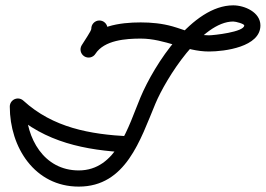

<svg xmlns="http://www.w3.org/2000/svg" viewBox="-20 -662 986 712"><path d="M347.9 -586C331.3 -585.6 318.2 -571.8 318.6 -555.2C318.8 -547.7 292.6 -510.2 282.8 -493.9C274.4 -479.7 279 -461.3 293.3 -452.8C307.5 -444.3 325.9 -448.9 334.4 -463.2C350.4 -490 379.4 -525.4 378.6 -556.8C378.2 -573.3 364.4 -586.4 347.9 -586ZM333.8 -462.3C333.8 -462.3 333.8 -462.3 333.8 -462.3C366.9 -513.5 447.5 -518.9 501.9 -518.9C592.9 -518.9 666.6 -471 754.9 -471C812.2 -471 945.7 -487.8 945.7 -567.7C945.7 -616.9 886.6 -642.2 844.9 -642.2C693 -642.2 551.9 -422.6 500.8 -300.6C456 -193.6 412.4 -30 272 -30C142.4 -30 76.3 -149.8 76.3 -266.8C76.3 -283.3 62.8 -296.8 46.3 -296.8C29.7 -296.8 16.3 -283.3 16.3 -266.8C16.3 -116.2 108.4 30 272 30C447.1 30 500.2 -143.7 556.2 -277.4C595.3 -370.8 727.4 -582.2 844.9 -582.2C854.8 -582.2 885.7 -573.6 885.7 -567.7C885.7 -543.2 771.1 -531 754.9 -531C705 -531 666.3 -551 619.6 -564.2C581.2 -575 541.6 -578.9 501.9 -578.9C424.1 -578.9 329.4 -566 283.4 -494.8C274.4 -480.9 278.4 -462.3 292.3 -453.3C306.3 -444.3 324.8 -448.3 333.8 -462.3ZM24.1 -287C13 -274.7 13.8 -255.8 26.1 -244.6C147.3 -134 295.8 -104.7 454.9 -96.5C471.5 -95.7 485.6 -108.4 486.4 -124.9C487.3 -141.5 474.6 -155.6 458 -156.4C458 -156.4 458 -156.4 458 -156.4C313.3 -163.9 176.9 -188.2 66.5 -288.9C54.3 -300.1 35.3 -299.2 24.1 -287Z"/></svg>

Font: FRB American Cursive
Style: Bold Italic
Weight: 700
Italic angle: -25°
Version: Version 2.0;Modular Font Editor K font №1